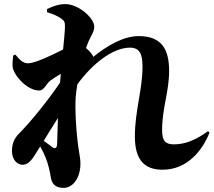

<svg xmlns="http://www.w3.org/2000/svg" viewBox="-20 -845 1040 931"><path d="M230 -134C223 -140 207 -151 192 -162C216 -201 238 -237 261 -273C259 -220 258 -174 257 -146C256 -125 246 -121 230 -134ZM989 -209C930 -167 880 -145 823 -145C781 -145 766 -163 766 -215C766 -320 800 -400 800 -501C800 -605 765 -670 652 -670C578 -670 497 -622 432 -569C431 -578 415 -597 397 -612C402 -625 406 -637 410 -646C423 -674 437 -692 437 -716C437 -758 360 -825 298 -825C266 -825 239 -816 208 -801V-786C238 -777 259 -767 274 -757C292 -745 295 -738 295 -717C295 -698 291 -655 286 -605C229 -576 149 -538 116 -538C90 -538 73 -558 55 -580L44 -576C42 -557 38 -529 43 -512C57 -466 118 -406 170 -406C194 -406 204 -439 224 -454C233 -461 253 -474 275 -487C274 -472 272 -458 271 -444C203 -344 120 -245 71 -196C49 -174 38 -147 38 -113C38 -69 65 -45 91 -46C121 -47 139 -77 160 -111L175 -135C186 -116 194 -98 202 -79C215 -46 221 -16 226 13C231 44 245 66 289 66C332 66 370 20 370 -52C370 -83 361 -113 356 -161C349 -224 343 -311 347 -373C348 -388 351 -410 355 -436C428 -536 527 -614 610 -614C658 -614 671 -582 671 -521C671 -410 634 -308 634 -183C634 -68 682 -22 768 -22C892 -22 964 -121 996 -202Z"/></svg>

Font: Noto Serif CJK JP Black
Style: Regular
Weight: 900
Designer: Ryoko NISHIZUKA 西塚涼子 (kana & ideographs); Frank Grießhammer (Latin, Greek & Cyrillic); Wenlong ZHANG 张文龙 (bopomofo); San
Foundry: Adobe Systems Incorporated
Version: Version 1.001;PS 1.001;hotconv 16.6.54;makeotf.lib2.5.65590